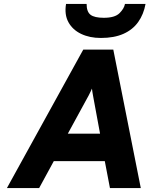

<svg xmlns="http://www.w3.org/2000/svg" viewBox="-20 -951 756 971"><path d="M15 0 401 -700H553L692 0H536L510 -136H252L178 0ZM323 -275H486L454 -448Q453 -453.5 451 -464.5Q449 -475.5 447.2 -486.5Q445.5 -497.5 445 -503Q442.5 -497 437.8 -487Q433 -477 427.8 -467Q422.5 -457 419 -451ZM490 -759Q433.5 -759 390.5 -779.5Q347.5 -800 326.2 -838.5Q305 -877 314 -931H418Q418 -891.5 438 -876.2Q458 -861 505 -861Q560.5 -861 584 -884Q607.5 -907 612 -931H716Q706.5 -878.5 679 -839.8Q651.5 -801 604.5 -780Q557.5 -759 490 -759Z"/></svg>

Font: Overpass Black
Style: Italic
Weight: 900
Italic angle: -10°
Designer: Delve Withrington, Dave Bailey, Thomas Jockin
Foundry: Delve Fonts LLC
Version: Version 4.000